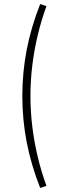

<svg xmlns="http://www.w3.org/2000/svg" viewBox="-20 -736 283 946"><path d="M178 190Q133 76 111.5 -35.5Q90 -147 90 -263Q90 -379 111.5 -490.5Q133 -602 178 -716L209 -706Q183 -635 165.5 -561Q148 -487 139 -412.5Q130 -338 130 -263Q130 -188 139 -113.5Q148 -39 165.5 35Q183 109 209 180Z"/></svg>

Font: Nunito Sans 12pt ExtraLight Condensed
Style: Regular
Weight: 200
Width: 3
Version: Version 3.101;gftools[0.9.27]